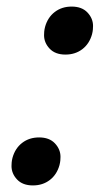

<svg xmlns="http://www.w3.org/2000/svg" viewBox="-20 -552 315 584"><path d="M80 12Q49 12 32 -6Q15 -24 15 -47Q15 -52 15.5 -58Q16 -64 18 -72Q26 -101 47.5 -117.5Q69 -134 99 -134Q130 -134 147 -116Q164 -98 164 -75Q164 -70 163.5 -64Q163 -58 161 -50Q153 -21 131.5 -4.5Q110 12 80 12ZM179 -386Q148 -386 131 -404Q114 -422 114 -445Q114 -450 114.5 -456Q115 -462 117 -470Q125 -499 146.5 -515.5Q168 -532 198 -532Q229 -532 246 -514Q263 -496 263 -473Q263 -468 262.5 -462Q262 -456 260 -448Q252 -419 230.5 -402.5Q209 -386 179 -386Z"/></svg>

Font: IBM Plex Serif Medium
Style: Italic
Weight: 500
Italic angle: -14°
Designer: Mike Abbink, Paul van der Laan, Pieter van Rosmalen
Foundry: Bold Monday
Version: Version 2.5